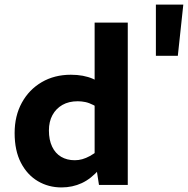

<svg xmlns="http://www.w3.org/2000/svg" viewBox="-20 -809 822 840"><path d="M413 0 399 -91H394V-710H539V0ZM249 11Q192 11 145.5 -16.5Q99 -44 71.5 -97Q44 -150 44 -227Q44 -302 75.5 -359.5Q107 -417 162.5 -449.5Q218 -482 290 -482Q346 -482 387 -464Q428 -446 471 -393L430 -321Q407 -340 388.5 -349.5Q370 -359 353.5 -362.5Q337 -366 320 -366Q281 -366 253 -350Q225 -334 209.5 -305.5Q194 -277 194 -238Q194 -197 208 -167.5Q222 -138 247.5 -123Q273 -108 307 -108Q324 -108 340 -112.5Q356 -117 373.5 -126.5Q391 -136 411 -152L416 -70Q379 -27 338 -8Q297 11 249 11ZM662 -565V-789H782L758 -565Z"/></svg>

Font: Intel One Mono Light
Style: Regular
Weight: 300
Monospace: yes
Designer: Fred Shallcrass
Foundry: Frere-Jones Type LLC
Version: Version 1.004